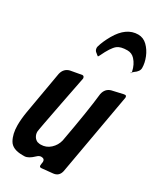

<svg xmlns="http://www.w3.org/2000/svg" viewBox="-231 -989 885 1055"><g transform="rotate(30 211.0 -462.0)"><path d="M185 -698Q184 -698 177 -704Q170 -710 167.5 -712Q165 -714 163 -715L165 -714Q156 -722 156 -738L157 -744Q167 -780 192 -824Q243 -913 318 -913Q351 -913 375.5 -889Q400 -865 414 -830.5Q428 -796 428 -764Q428 -742 400 -723L391 -715Q391 -709 388 -709L385 -710L391 -715Q391 -718 390 -720Q381 -761 357 -787Q338 -808 310 -808Q267 -808 247 -792Q222 -772 192 -708Q187 -698 185 -698ZM225 -11H220Q211 -11 211 -22Q211 -29 212.5 -36Q214 -43 214 -45Q214 -65 192 -65Q179 -65 166 -52Q135 -22 111 -21H97Q34 -21 13 -58Q-8 -95 -8 -150Q-8 -189 0 -237L47 -507Q56 -545 91 -554L163 -567Q175 -567 176 -552L141 -373Q104 -183 104 -173Q104 -157 112.5 -143Q121 -129 137 -123L136 -124Q145 -121 155 -121Q190 -121 215.5 -144.5Q241 -168 249 -201Q288 -413 300 -525Q308 -563 342 -573L412 -589L421 -590Q430 -590 430 -577Q430 -574 338 -58Q330 -22 295 -18Q260 -14 225 -11Z"/></g></svg>

Font: Bangerz
Style: Regular
Weight: 400
Designer: vernon adams
Foundry: Vernon Adams
Version: Version 2.10;February 7, 2025;FontCreator 13.0.0.2683 64-bit